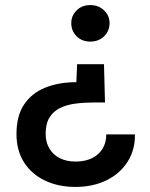

<svg xmlns="http://www.w3.org/2000/svg" viewBox="-20 -549 590 757"><path d="M390 -296 394 -145H351Q312 -145 277.5 -140.5Q243 -136 216.5 -123Q190 -110 175 -85.5Q160 -61 160 -21Q160 12 175 37Q190 62 216.5 75Q243 88 278 88Q315 88 342 75Q369 62 384 38Q399 14 399 -19H512Q513 41 483.5 88Q454 135 400.5 161.5Q347 188 277 188Q210 188 157.5 163Q105 138 75 91.5Q45 45 45 -21Q45 -92 75 -137Q105 -182 158.5 -203.5Q212 -225 281 -225L284 -296ZM336 -529Q369 -529 390.5 -508Q412 -487 412 -458Q412 -427 390.5 -406Q369 -385 336 -385Q303 -385 282 -406Q261 -427 261 -458Q261 -487 282 -508Q303 -529 336 -529Z"/></svg>

Font: DM Sans 11pt SemiBold
Style: Regular
Weight: 600
Version: Version 4.004;gftools[0.9.30]